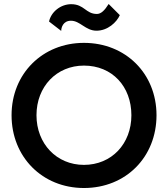

<svg xmlns="http://www.w3.org/2000/svg" viewBox="-20 -928 843 963"><path d="M226 -820 287 -773C287 -789 296 -824 336 -824C382 -824 409 -774 464 -774C520 -774 565 -816 581 -852L525 -908C505 -876 487 -858 466 -858C410 -858 403 -907 337 -907C284 -907 236 -868 226 -820ZM38 -350C38 -141 192 15 401 15C612 15 765 -141 765 -350C765 -559 610 -713 401 -713C194 -713 38 -559 38 -350ZM163 -350C163 -494 264 -599 401 -599C543 -599 639 -494 639 -350C639 -207 540 -101 401 -101C264 -101 163 -207 163 -350Z"/></svg>

Font: Jost Medium
Style: Regular
Weight: 500
Version: Version 3.710